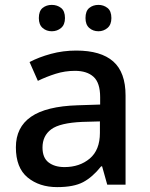

<svg xmlns="http://www.w3.org/2000/svg" viewBox="-20 -756 614 786"><path d="M292 -549Q393 -549 443.5 -504.5Q494 -460 494 -365V0H419L398 -75H394Q359 -31 320.5 -10.5Q282 10 214 10Q141 10 93 -29.5Q45 -69 45 -153Q45 -235 107 -278Q169 -321 298 -325L390 -328V-358Q390 -417 363 -441.5Q336 -466 287 -466Q246 -466 208 -454Q170 -442 135 -425L101 -502Q139 -522 188.5 -535.5Q238 -549 292 -549ZM317 -257Q225 -253 189.5 -226.5Q154 -200 154 -152Q154 -110 179 -91Q204 -72 244 -72Q306 -72 347.5 -107Q389 -142 389 -212V-259ZM139 -682Q139 -711 154.5 -723.5Q170 -736 192 -736Q214 -736 230 -723.5Q246 -711 246 -682Q246 -655 230 -641.5Q214 -628 192 -628Q170 -628 154.5 -641.5Q139 -655 139 -682ZM330 -682Q330 -711 345.5 -723.5Q361 -736 383 -736Q404 -736 420 -723.5Q436 -711 436 -682Q436 -655 420 -641.5Q404 -628 383 -628Q361 -628 345.5 -641.5Q330 -655 330 -682Z"/></svg>

Font: Noto Sans Arabic Med
Style: Regular
Weight: 500
Designer: Monotype Design Team, Nadine Chahine, Nizar Qandah and Khaled Hosny
Foundry: Monotype Imaging Inc.
Version: Version 2.012; ttfautohint (v1.8.4.7-5d5b)